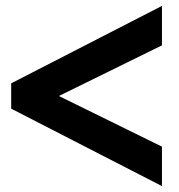

<svg xmlns="http://www.w3.org/2000/svg" viewBox="-20 -642 608 652"><path d="M18 -273V-359L530 -622V-488L180 -316L530 -144V-10Z"/></svg>

Font: Bai Jamjuree
Style: Bold
Weight: 700
Designer: Katatrad Aksorn Co.,Ltd.
Foundry: Cadson Demak Co.,Ltd.
Version: Version 1.000; ttfautohint (v1.6)